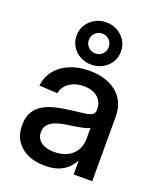

<svg xmlns="http://www.w3.org/2000/svg" viewBox="-147 -889 832 992"><g transform="rotate(20 269.0 -393.5)"><path d="M217.8 8.8Q166 8.8 125.2 -9Q84.5 -26.9 60.8 -62Q37.1 -97.2 37.1 -148.9Q37.1 -193.8 54.4 -222.4Q71.8 -251 100.8 -267.6Q129.9 -284.2 166.7 -293Q203.6 -301.8 242.7 -306.2Q291 -312 319.6 -315.7Q348.1 -319.3 360.8 -327.6Q373.5 -335.9 373.5 -354.5V-358.4Q373.5 -384.8 361.3 -404.5Q349.1 -424.3 325.7 -435.5Q302.2 -446.8 269 -446.8Q235.8 -446.8 210.7 -435.8Q185.5 -424.8 170.4 -406.5Q155.3 -388.2 151.9 -365.7L50.8 -371.1Q57.1 -420.4 85.9 -456.3Q114.7 -492.2 161.9 -512Q209 -531.7 270 -531.7Q314 -531.7 351.8 -520.5Q389.6 -509.3 417.7 -487.1Q445.8 -464.8 461.2 -431.9Q476.6 -398.9 476.6 -355.5V0H374.5V-73.2H372.1Q361.3 -52.7 342 -33.7Q322.8 -14.6 292.2 -2.9Q261.7 8.8 217.8 8.8ZM239.3 -74.7Q284.2 -74.7 314.2 -91.3Q344.2 -107.9 359.1 -135Q374 -162.1 374 -193.8V-256.3Q368.7 -252 355.5 -248Q342.3 -244.1 324.5 -240.7Q306.6 -237.3 286.9 -234.1Q267.1 -231 248 -228.5Q219.7 -224.6 195.1 -215.6Q170.4 -206.5 155.5 -190.2Q140.6 -173.8 140.6 -147Q140.6 -124 152.8 -107.9Q165 -91.8 187.3 -83.3Q209.5 -74.7 239.3 -74.7ZM265.1 -564Q231 -564 203.4 -579.3Q175.8 -594.7 159.4 -621.1Q143.1 -647.5 143.1 -680.2Q143.1 -712.4 159.4 -738.8Q175.8 -765.1 203.4 -780.8Q231 -796.4 265.1 -796.4Q299.3 -796.4 327.1 -780.8Q355 -765.1 371.1 -738.8Q387.2 -712.4 387.2 -680.2Q387.2 -647.5 371.1 -621.3Q355 -595.2 327.1 -579.6Q299.3 -564 265.1 -564ZM265.1 -625.5Q288.6 -625.5 304.2 -641.4Q319.8 -657.2 319.8 -680.2Q319.8 -703.1 304 -719Q288.1 -734.9 265.1 -734.9Q242.7 -734.9 226.6 -719Q210.4 -703.1 210.4 -680.2Q210.4 -657.2 226.6 -641.4Q242.7 -625.5 265.1 -625.5Z"/></g></svg>

Font: Inter 28pt Medium
Style: Regular
Weight: 500
Designer: Rasmus Andersson
Foundry: rsms
Version: Version 4.001;git-66647c0bb